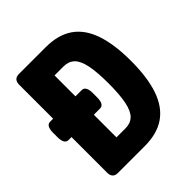

<svg xmlns="http://www.w3.org/2000/svg" viewBox="-191 -830 960 960"><g transform="rotate(-45 288.5 -350.0)"><path d="M36 -291Q7 -291 7 -341V-371Q7 -421 36 -421H259Q288 -421 288 -371V-341Q288 -291 259 -291ZM94 0Q57 0 57 -40V-660Q57 -700 94 -700H284Q372 -700 428 -661Q484 -622 510.5 -544Q537 -466 537 -350Q537 -234 510.5 -156Q484 -78 428 -39Q372 0 284 0ZM215 -131H279Q314 -131 336 -152Q358 -173 368 -221.5Q378 -270 378 -350Q378 -430 368 -478.5Q358 -527 336 -548Q314 -569 279 -569H215Z"/></g></svg>

Font: Asap Condensed VF Beta
Style: Regular
Weight: 400
Designer: Pablo Cosgaya
Foundry: Omnibus-Type
Version: Version 1.008